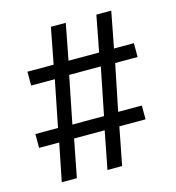

<svg xmlns="http://www.w3.org/2000/svg" viewBox="-106 -795 811 885"><g transform="rotate(-15 300.0 -352.5)"><path d="M80 0 116 -180H20V-246H128L172 -467H59V-533H184L217 -705H288L255 -533H401L434 -705H505L472 -533H567V-467H460L415 -246H528V-180H403L368 0H298L333 -180H187L152 0ZM196 -244H347L392 -469H241Z"/></g></svg>

Font: Nunito Sans 7pt
Style: Regular
Weight: 400
Designer: Vernon Adams
Foundry: Vernon Adams
Version: Version 3.101;gftools[0.9.27]